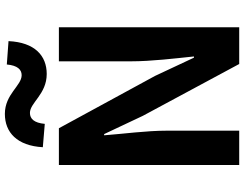

<svg xmlns="http://www.w3.org/2000/svg" viewBox="-127 -876 1003 789"><g transform="rotate(-90 374.5 -481.5)"><path d="M91 0H232V-297C232 -382 219 -475 213 -555H218L293 -396L506 0H657V-741H517V-445C517 -361 529 -263 537 -186H532L457 -346L242 -741H91ZM465 -791C540 -791 595 -840 600 -948L504 -955C500 -911 483 -894 460 -894C417 -894 382 -963 301 -963C225 -963 170 -913 164 -807L260 -799C264 -843 281 -860 305 -860C347 -860 382 -791 465 -791Z"/></g></svg>

Font: Noto Sans Mono CJK SC
Style: Bold
Weight: 700
Designer: Ryoko NISHIZUKA 西塚涼子 (kana, bopomofo & ideographs); Paul D. Hunt (Latin, Greek & Cyrillic); Sandoll Communications 산돌커뮤니
Foundry: Adobe
Version: Version 2.004;hotconv 1.0.118;makeotfexe 2.5.65603